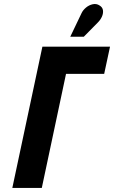

<svg xmlns="http://www.w3.org/2000/svg" viewBox="-20 -931 565 951"><path d="M465 -820Q478 -833 485 -849Q492 -865 490 -880Q488 -895 473 -904Q458 -914 439.5 -910Q421 -906 406 -893.5Q391 -881 384 -866L328 -749H395ZM41 0H187L307 -565H496L525 -700H190Z"/></svg>

Font: Advent Pro ExtraBold
Style: Italic
Weight: 800
Italic angle: -12°
Version: Version 3.000